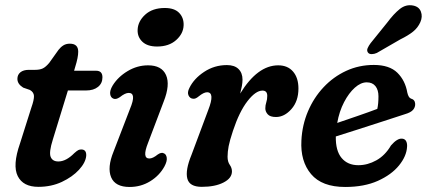

<svg xmlns="http://www.w3.org/2000/svg" viewBox="-20 -715 1656 745"><path d="M96 -366 70 -375Q47.5 -389 47.5 -409Q47.5 -425 59.2 -434.5Q71 -444 92 -444H116.5Q134.5 -444 146 -449.5Q157.5 -455 171 -471L207 -521.5Q215.5 -532.5 226 -539Q236.5 -545.5 251 -545.5Q283.5 -545.5 283.5 -514.5Q283.5 -492.5 272 -456L267.5 -440.5H353Q377.5 -440.5 377.5 -415Q377.5 -391.5 360.2 -377.8Q343 -364 314.5 -364H243.5L185 -173.5Q169.5 -124.5 176.5 -106.5Q183.5 -88.5 206.5 -88.5Q236.5 -88.5 268.5 -121Q278.5 -130 284.2 -132.8Q290 -135.5 297 -135Q316 -134 314.5 -110Q312 -84 286.5 -56.2Q261 -28.5 220 -9.2Q179 10 129 10Q69.5 10 48.8 -31.8Q28 -73.5 57.5 -158L101.5 -297Q112.5 -328 111.8 -342.8Q111 -357.5 96 -366Z M589.5 -534.5Q552 -534.5 532.5 -553Q513 -571.5 514 -599Q515 -632 543.2 -658Q571.5 -684 619.5 -684Q657 -684 675.2 -665Q693.5 -646 692.5 -617Q691.5 -584.5 663.5 -559.5Q635.5 -534.5 589.5 -534.5ZM554 -159.5Q530.5 -100 559.5 -100Q573 -100 592 -115.5Q606.5 -125.5 616 -120Q625 -116.5 627 -103Q629 -89.5 618 -69Q598.5 -33.5 562.5 -11.5Q526.5 10.5 483 10.5Q427 10.5 411.2 -27.2Q395.5 -65 420.5 -126.5L484 -291.5Q498 -325 496.2 -339.8Q494.5 -354.5 479.5 -354.5Q465.5 -354.5 445 -338Q429.5 -327.5 419.5 -332.5Q409.5 -336.5 407.5 -350Q405.5 -363.5 417 -383Q437.5 -416.5 475 -439Q512.5 -461.5 554.5 -461.5Q607.5 -461.5 624.2 -423.8Q641 -386 615 -320.5Z M728.5 -332Q717 -333 711.5 -344.8Q706 -356.5 715 -374Q732.5 -410 772.2 -436.2Q812 -462.5 860.5 -462.5Q890 -462.5 905.5 -447.2Q921 -432 921 -406Q921 -394.5 918.5 -381Q916 -367.5 912 -352Q979 -461.5 1059.5 -461.5Q1096.5 -461.5 1117.2 -437.2Q1138 -413 1138 -371.5Q1138 -322.5 1110.8 -291.8Q1083.5 -261 1051 -261Q1028 -261 1018.8 -271.5Q1009.5 -282 1009.5 -294.5Q1009.5 -306.5 1013.2 -317.8Q1017 -329 1017 -343Q1017 -363.5 998.5 -363.5Q972 -363.5 940.2 -322.5Q908.5 -281.5 884 -207.5Q871.5 -170 867.2 -147.8Q863 -125.5 863 -107Q863 -87.5 871.5 -75.5Q880 -63.5 880 -50Q880 -23.5 847.2 -6.8Q814.5 10 763 10Q715 10 706.8 -22.2Q698.5 -54.5 723 -114L788 -288Q815 -357 783.5 -357Q770.5 -357 751 -341Q738 -330 728.5 -332Z M1559.5 -145.5Q1557.5 -109 1528.2 -73Q1499 -37 1446 -13.2Q1393 10.5 1319.5 10.5Q1229 10.5 1187 -39.5Q1145 -89.5 1149.5 -170Q1152.5 -230 1175 -283Q1197.5 -336 1235.5 -376.5Q1273.5 -417 1323.2 -440Q1373 -463 1430.5 -463Q1491 -463 1521.8 -432.8Q1552.5 -402.5 1560.5 -355.5Q1565 -336 1574.5 -332.5Q1590 -328.5 1591 -312Q1591.5 -299 1582.8 -288.8Q1574 -278.5 1551.5 -272Q1516.5 -260.5 1468 -244.8Q1419.5 -229 1370.2 -213.2Q1321 -197.5 1283 -185.5Q1282 -130 1305.5 -102Q1329 -74 1370.5 -74Q1406.5 -74 1440.5 -93Q1474.5 -112 1497 -150.5Q1521.5 -179 1540.5 -177Q1551.5 -176 1556 -167Q1560.5 -158 1559.5 -145.5ZM1403 -395.5Q1380 -395.5 1356.8 -374.8Q1333.5 -354 1315 -318.5Q1296.5 -283 1288.5 -238Q1325 -250.5 1368 -265.2Q1411 -280 1444 -292.5Q1448.5 -312 1448.5 -341.5Q1448.5 -366 1436.8 -380.8Q1425 -395.5 1403 -395.5ZM1483 -628Q1507.5 -661 1531.2 -680Q1555 -699 1583 -693.5Q1606 -689 1613.2 -669.8Q1620.5 -650.5 1611 -629Q1601.5 -607.5 1583 -592.5Q1564.5 -577.5 1533 -562L1442 -509.5Q1432 -505 1422 -505Q1412 -505 1407.5 -511.5Q1402.5 -519 1406.5 -528.2Q1410.5 -537.5 1418 -547.5Z"/></svg>

Font: Fraunces 72pt S100 SemiBold
Style: Italic
Weight: 600
Italic angle: -16°
Version: Version 1.000; ttfautohint (v1.8.3)